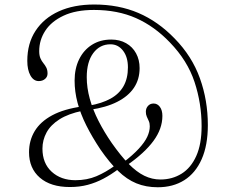

<svg xmlns="http://www.w3.org/2000/svg" viewBox="-20 -792 974 830"><path d="M662 17.5Q728 17.5 776.5 -13Q825 -43.5 851.8 -103.8Q878.5 -164 878.5 -251.5Q878.5 -358 844.2 -453.5Q810 -549 735 -625.5Q663.5 -699.5 578.2 -736Q493 -772.5 387.5 -772.5Q299 -772.5 234.2 -743Q169.5 -713.5 133.8 -659Q98 -604.5 98 -529Q98 -490 111.5 -465.8Q125 -441.5 147.5 -441.5Q164 -441.5 174.8 -450.8Q185.5 -460 185.5 -474Q185.5 -489.5 180.2 -499.8Q175 -510 167.5 -519Q160 -528 154.8 -540Q149.5 -552 149.5 -571Q149.5 -619 175.8 -659.2Q202 -699.5 254.8 -724.2Q307.5 -749 386 -749Q488 -749 567.8 -713.8Q647.5 -678.5 714.5 -608.5Q790.5 -530 821 -437.5Q851.5 -345 851.5 -246.5Q851.5 -169 828.5 -117.8Q805.5 -66.5 765 -41.2Q724.5 -16 673.5 -16Q637.5 -16 604 -32.2Q570.5 -48.5 536.2 -83.5Q502 -118.5 463 -174Q430.5 -221 406 -269Q381.5 -317 368.2 -364.8Q355 -412.5 355 -458.5Q355 -524.5 383.2 -562.5Q411.5 -600.5 457.5 -600.5Q490.5 -600.5 511.8 -573Q533 -545.5 533 -501Q533 -453 514 -419.5Q495 -386 457.8 -365.5Q420.5 -345 366 -335.5L369 -317.5Q439 -327.5 486.8 -351.8Q534.5 -376 559 -412.5Q583.5 -449 583.5 -497.5Q583.5 -533.5 568.2 -561.5Q553 -589.5 525.2 -605.2Q497.5 -621 461 -621Q413 -621 377.2 -598.2Q341.5 -575.5 322 -535.5Q302.5 -495.5 302.5 -443.5Q302.5 -396 315.2 -348Q328 -300 353 -250Q378 -200 414 -146Q453.5 -89 490.8 -52.8Q528 -16.5 569.5 0.5Q611 17.5 662 17.5ZM512 -89 528 -77Q605 -130.5 643.5 -183Q682 -235.5 682 -291Q682 -315.5 671.2 -330Q660.5 -344.5 644 -344.5Q629 -344.5 619.8 -334.2Q610.5 -324 610.5 -309Q610.5 -297 614.5 -288Q618.5 -279 623 -269.2Q627.5 -259.5 627.5 -246Q627.5 -224 616.5 -200.5Q605.5 -177 580.2 -149.5Q555 -122 512 -89ZM336.5 -313V-332Q256.5 -321 205.5 -293.5Q154.5 -266 130 -225.2Q105.5 -184.5 105.5 -134Q105.5 -64.5 152.2 -24Q199 16.5 282 16.5Q324 16.5 359.5 7Q395 -2.5 427.5 -19.8Q460 -37 492.5 -61.5L478 -77Q437.5 -47.5 396.8 -30.2Q356 -13 306 -13Q243.5 -13 203.5 -49.5Q163.5 -86 163.5 -149.5Q163.5 -186.5 181.2 -219.2Q199 -252 237.2 -276.2Q275.5 -300.5 336.5 -313Z"/></svg>

Font: Fraunces ExtraLight
Style: Regular
Weight: 250
Version: Version 1.000;[b76b70a41]